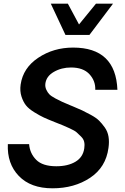

<svg xmlns="http://www.w3.org/2000/svg" viewBox="-20 -1020 681 1050"><path d="M257.8 -1000H351.1L412.1 -886.2L504.9 -1000H598.1L469.2 -829.1H337.9ZM22.9 -231.9H139.2Q143.1 -181.2 178 -146Q212.9 -110.8 288.1 -110.8Q351.1 -110.8 392.6 -135.5Q434.1 -160.2 440.9 -209Q443.8 -228 440.4 -243.9Q437 -259.8 422.6 -273.9Q408.2 -288.1 398.7 -296.6Q389.2 -305.2 361.1 -318.1Q333 -331.1 324 -334.5Q314.9 -337.9 279.8 -352.1Q241.7 -367.2 220 -377.2Q198.2 -387.2 167.7 -406Q137.2 -424.8 122.1 -443.8Q106.9 -462.9 97.4 -492.4Q87.9 -522 92.8 -557.1Q106 -648.9 189.5 -704.3Q272.9 -759.8 379.9 -759.8Q612.8 -759.8 622.1 -528.8H501Q502.9 -577.6 469 -614.3Q435.1 -650.9 368.2 -650.9Q316.4 -650.9 274.7 -627Q232.9 -603 228 -562Q226.1 -544.9 233.2 -529.5Q240.2 -514.2 250 -504.2Q259.8 -494.1 283 -481.7Q306.2 -469.2 320.1 -463.1Q334 -457 365.2 -443.8Q369.1 -441.9 377 -439Q411.1 -424.8 429 -416.5Q446.8 -408.2 476.3 -392.1Q505.9 -376 521.5 -360.6Q537.1 -345.2 553 -323Q568.8 -300.8 573.5 -272.5Q578.1 -244.1 573.2 -210.9Q559.1 -105 472.7 -47.6Q386.2 9.8 267.1 9.8Q147.9 9.8 83 -57.6Q18.1 -125 22.9 -231.9Z"/></svg>

Font: Oakes Grotesk
Style: SemiBold Italic
Weight: 600
Designer: Samuel Oakes
Foundry: Samuel Oakes
Version: Version 1.0 | wf-rip DC20170320